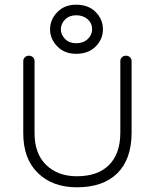

<svg xmlns="http://www.w3.org/2000/svg" viewBox="-20 -778 658 817"><path d="M307 19Q204 19 141.5 -41.5Q79 -102 79 -211V-518Q79 -528 86 -534.5Q93 -541 103 -541Q113 -541 120 -534.5Q127 -528 127 -518V-211Q127 -124 176.5 -76Q226 -28 307 -28Q396 -28 444 -76Q492 -124 492 -214V-518Q492 -528 499 -534.5Q506 -541 516 -541Q526 -541 533 -534.5Q540 -528 540 -518V-214Q540 -101 479.5 -41Q419 19 307 19ZM304 -549Q254 -549 223.5 -581Q193 -613 193 -653Q193 -694 223.5 -726Q254 -758 304 -758Q356 -758 387 -727Q418 -696 418 -653Q418 -611 387 -580Q356 -549 304 -549ZM304 -594Q334 -594 353 -611.5Q372 -629 372 -654Q372 -679 353 -696Q334 -713 304 -713Q275 -713 257 -695Q239 -677 239 -653Q239 -630 257 -612Q275 -594 304 -594Z"/></svg>

Font: Hoogli
Style: Regular
Weight: 400
Designer: Anand Singh Naorem
Foundry: Brand New Type
Version: Version 1.00 b007